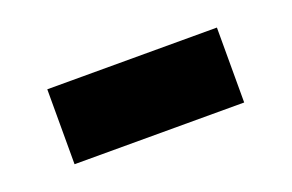

<svg xmlns="http://www.w3.org/2000/svg" viewBox="-35 -432 457 301"><g transform="rotate(-20 193.0 -281.5)"><path d="M52 -219V-344H335V-219Z"/></g></svg>

Font: Montserrat Thin
Style: Bold
Weight: 700
Version: Version 9.000